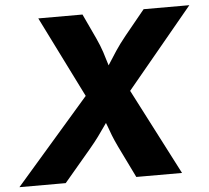

<svg xmlns="http://www.w3.org/2000/svg" viewBox="-75 -784 913 839"><g transform="rotate(-5 381.5 -364.0)"><path d="M-23.4 0 355 -435.5 333.5 -304.7 123 -727.5H316.9L367.7 -618.7Q383.3 -585 392.8 -556.2Q402.3 -527.3 409.9 -500.7Q417.5 -474.1 427.2 -448.2H378.4Q397.5 -474.1 414.1 -500.7Q430.7 -527.3 450 -556.4Q469.2 -585.4 496.1 -618.7L585 -727.5H785.6L443.4 -314.5L463.9 -438L689.9 0H489.3L421.4 -139.2Q407.2 -168.9 398.9 -190.2Q390.6 -211.4 384.3 -229.7Q377.9 -248 369.1 -269H393.6Q378.4 -248 365.7 -229.5Q353 -210.9 337.6 -189.9Q322.3 -168.9 297.4 -139.2L179.7 0Z"/></g></svg>

Font: Inter 16pt ExtraBold
Style: Italic
Weight: 800
Italic angle: -9.3988°
Version: Version 4.001;git-66647c0bb